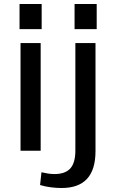

<svg xmlns="http://www.w3.org/2000/svg" viewBox="-20 -756 582 963"><path d="M184 -540V0H83V-540ZM189 -736V-610H78V-736ZM289 187Q264 187 235.5 183.5Q207 180 181 172L188 108Q205 112 221 114.5Q237 117 253 117Q307 117 332.5 89Q358 61 358 -1V-540H459V2Q459 95 416.5 141Q374 187 289 187ZM465 -736V-610H354V-736Z"/></svg>

Font: Pathway Extreme 28pt Medium
Style: Regular
Weight: 500
Designer: Eduardo Rodriguez Tunni
Foundry: Eduardo Rodriguez Tunni
Version: Version 1.001;gftools[0.9.26]